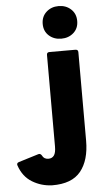

<svg xmlns="http://www.w3.org/2000/svg" viewBox="-231 -828 592 1097"><g transform="rotate(-5 65.0 -279.5)"><path d="M148 -601Q106 -601 77.5 -626.5Q49 -652 49 -694Q49 -736 77.5 -762Q106 -788 148 -788Q190 -788 218.5 -762Q247 -736 247 -694Q247 -652 218.5 -626.5Q190 -601 148 -601ZM23 229Q-39 227 -91 195.5Q-143 164 -165 99Q-170 85 -155 80L-41 45Q-29 41 -21 54Q-11 76 15 76Q36 76 47 60.5Q58 45 58 10V-516Q58 -531 74 -531H222Q238 -531 238 -516V-8Q238 104 187 167Q136 230 23 229Z"/></g></svg>

Font: LINE Seed Sans App ExtraBold
Style: Regular
Weight: 800
Designer: LINE VX Design & Dalton Maag Ltd & Sandoll Inc
Foundry: Dalton Maag Ltd
Version: Version 1.003